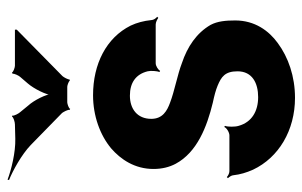

<svg xmlns="http://www.w3.org/2000/svg" viewBox="-170 -640 820 521"><g transform="rotate(-90 240.5 -380.0)"><path d="M237 -90C199 -90 169 -107 159 -143C156 -152 156 -173 159 -180L156 -182C153 -175 141 -168 133 -168H36C30 -168 23 -172 20 -175L17 -172C20 -169 25 -162 25 -157C27 -139 32 -122 40 -104C73 -34 147 10 235 10C293 10 345 -8 384 -37C417 -61 445 -99 445 -152C445 -178 443 -200 433 -219C411 -257 374 -282 329 -297C298 -309 253 -317 222 -329C200 -337 178 -349 178 -380C178 -418 205 -438 241 -438C276 -438 299 -422 307 -390C309 -382 308 -364 305 -358L308 -356C311 -361 321 -368 329 -368H434C440 -368 448 -364 452 -361L455 -364C451 -367 446 -374 446 -380C444 -400 439 -419 431 -436C398 -502 327 -538 242 -538C186 -538 134 -519 98 -489C68 -463 42 -425 42 -374C42 -351 47 -331 56 -314C87 -256 156 -229 222 -213C241 -209 256 -205 268 -200C292 -190 307 -180 307 -146C307 -106 275 -90 237 -90ZM214 -714 196 -736C193 -739 185 -753 187 -757L184 -758C183 -754 169 -750 163 -750L124 -749C87 -748 39 -760 13 -770L12 -766C37 -756 81 -732 107 -707L194 -622C197 -618 204 -605 202 -602L205 -600C206 -604 219 -608 223 -608H265C269 -608 280 -604 282 -601L285 -602C284 -605 291 -618 294 -621L420 -745V-750H322C318 -750 305 -754 304 -758L300 -756C302 -753 295 -739 292 -736L274 -715C260 -699 242 -664 242 -647H246C246 -664 228 -699 214 -714Z"/></g></svg>

Font: Asimov
Style: EdgeNar
Weight: 500
Designer: Google
Version: Version 2.000980: 2014